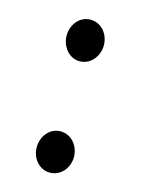

<svg xmlns="http://www.w3.org/2000/svg" viewBox="-79 -504 406 553"><g transform="rotate(15 123.5 -227.0)"><path d="M123 -331C156 -331 179 -361 179 -393C179 -426 156 -455 123 -455C91 -455 68 -426 68 -393C68 -361 91 -331 123 -331ZM68 -60C68 -28 91 1 123 1C156 1 179 -28 179 -60C179 -93 156 -122 123 -122C91 -122 68 -93 68 -60Z"/></g></svg>

Font: 寒蝉锦书宋 CompactLight
Style: Bold
Weight: 400
Width: 4
Designer: 寒蝉锦书宋{Warren} 思源宋体{Ryoko NISHIZUKA 西塚涼子 (kana & ideographs); Frank Grießhammer (Latin, Greek & Cyrillic); Wenlong ZHANG 
Foundry: Adobe & ChillType
Version: Version 2.000;Glyphs 3.1.1 (3135)